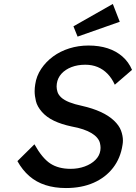

<svg xmlns="http://www.w3.org/2000/svg" viewBox="-20 -940 687 970"><path d="M313 10Q256 10 209.5 -5Q163 -20 128 -50.5Q93 -81 68 -126L154 -211Q193 -141 234 -114Q275 -87 337 -87Q375 -87 408 -99Q441 -111 462 -132Q483 -153 487 -180Q488 -187 488 -193Q488 -204 485 -217Q482 -230 471.5 -243Q461 -256 443 -267Q425 -278 400 -286.5Q375 -295 342 -301Q290 -312 252.5 -330Q215 -348 191.5 -375Q168 -402 161.5 -429Q155 -456 155 -479Q155 -496 158 -514Q164 -556 188 -592Q212 -628 248 -654.5Q284 -681 330 -695.5Q376 -710 427 -710Q481 -710 524 -696Q567 -682 598.5 -654.5Q630 -627 647 -587L560 -512Q545 -545 523 -567.5Q501 -590 473 -601.5Q445 -613 411 -613Q372 -613 341 -601Q310 -589 290.5 -567.5Q271 -546 267 -517Q266 -510 266 -503Q266 -490 270.5 -475.5Q275 -461 289.5 -447.5Q304 -434 330.5 -423.5Q357 -413 395 -405Q448 -393 488.5 -374.5Q529 -356 555.5 -331Q582 -306 591.5 -280Q601 -254 601 -230Q601 -219 599 -208Q589 -141 551 -92Q513 -43 452.5 -16.5Q392 10 313 10ZM372 -755 351 -807 550 -920 585 -830Z"/></svg>

Font: Lexend
Style: Italic
Weight: 400
Italic angle: -8.13011°
Designer: Bonnie Shaver-Troup, Thomas Jockin
Foundry: Lexend
Version: Version 1.007